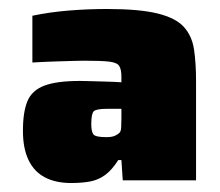

<svg xmlns="http://www.w3.org/2000/svg" viewBox="-20 -716 490 427"><path d="M138 -309Q104 -309 80 -321.5Q56 -334 43.5 -360Q31 -386 31 -425Q31 -467 41 -491Q51 -515 78.5 -525.5Q106 -536 158 -536Q166 -536 182 -535.5Q198 -535 217 -534.5Q236 -534 250 -533V-545Q250 -562 245 -569.5Q240 -577 222.5 -579Q205 -581 167 -581Q156 -581 142.5 -580.5Q129 -580 108.5 -579.5Q88 -579 52 -577V-681Q90 -689 132.5 -692.5Q175 -696 218 -696Q290 -696 330.5 -686Q371 -676 389 -656Q407 -636 411.5 -606Q416 -576 416 -536V-315H253L250 -360H243Q229 -338 214 -327Q199 -316 181 -312.5Q163 -309 138 -309ZM216 -411Q224 -411 229 -412Q234 -413 238.5 -415.5Q243 -418 246 -421Q249 -424 249.5 -433Q250 -442 250 -453V-474H218Q194 -474 188.5 -468.5Q183 -463 183 -440Q183 -424 187.5 -417.5Q192 -411 216 -411Z"/></svg>

Font: Saira SemiExpanded Black
Style: Regular
Weight: 900
Width: 6
Designer: Hector Gatti with collaboration of the Omnibus-Type team
Foundry: Omnibus-Type
Version: Version 1.101